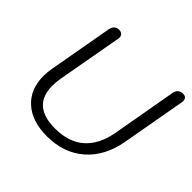

<svg xmlns="http://www.w3.org/2000/svg" viewBox="-174 -897 1093 1093"><g transform="rotate(45 373.0 -350.0)"><path d="M80 -219Q80 -249 86 -283L155 -670Q159 -690 170.5 -700Q182 -710 199 -710Q213 -710 222.5 -702Q232 -694 232 -679Q232 -673 231 -670L161 -280Q155 -246 155 -216Q155 -54 338 -54Q448 -54 513.5 -111.5Q579 -169 599 -280L668 -670Q671 -689 683 -699.5Q695 -710 713 -710Q728 -710 736 -702.5Q744 -695 744 -680Q744 -674 743 -670L674 -283Q649 -144 560 -67Q471 10 337 10Q216 10 148 -51.5Q80 -113 80 -219Z"/></g></svg>

Font: Kodchasan
Style: Italic
Weight: 400
Italic angle: -10°
Version: Version 1.000; ttfautohint (v1.6)